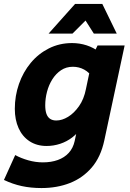

<svg xmlns="http://www.w3.org/2000/svg" viewBox="-50 -755 659 972"><path d="M-30 156 27 30Q56 46 93 56.5Q130 67 167 67Q209 67 242.5 55Q276 43 298 19Q320 -5 328 -41L345 -121L364 -111Q344 -81 316 -59.5Q288 -38 254.5 -27Q221 -16 186 -16Q136 -16 99.5 -40Q63 -64 44 -106.5Q25 -149 25 -204Q25 -270 46 -330Q67 -390 105.5 -436.5Q144 -483 197.5 -510Q251 -537 315 -537Q353 -537 388.5 -525.5Q424 -514 454 -491L425 -356Q403 -388 376.5 -402.5Q350 -417 319 -417Q285 -417 259 -399.5Q233 -382 215 -353.5Q197 -325 188 -290.5Q179 -256 179 -222Q179 -196 185 -179Q191 -162 203.5 -153.5Q216 -145 235 -145Q264 -145 294.5 -163.5Q325 -182 350 -217.5Q375 -253 385 -304L422 -480L444 -525H581L478 -44Q460 40 414.5 93Q369 146 304 171.5Q239 197 160 197Q106 197 60 187Q14 177 -30 156ZM196 -585 330 -735H468L541 -585H425L383 -651L317 -585Z"/></svg>

Font: Radio Canada
Style: Italic
Weight: 400
Italic angle: -12°
Designer: Charles Daoud, Etienne Aubert Bonn, Alexandre Saumier Demers, Jacques Le Bailly
Foundry: Radio-Canada
Version: Version 2.104;gftools[0.9.28.dev5+ged2979d]